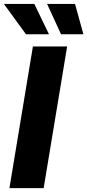

<svg xmlns="http://www.w3.org/2000/svg" viewBox="-44 -966 448 986"><path d="M300.8 -727.5 180.2 0H4.4L125 -727.5ZM89.4 -790 -23.9 -945.8H132.3L207.5 -790ZM269.5 -790 197.8 -945.8H341.3L384.3 -790Z"/></svg>

Font: Inter Display ExtraBold
Style: Italic
Weight: 800
Italic angle: -9.39999°
Designer: Rasmus Andersson
Foundry: rsms
Version: Version 4.000;git-a52131595